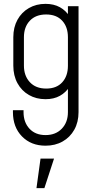

<svg xmlns="http://www.w3.org/2000/svg" viewBox="-20 -572 502 995"><path d="M216 183Q141 183 94 135Q47 87 47 9V-1H102V9Q102 62 132.8 95Q163.5 128 216 128Q268.5 128 300.2 95Q332 62 332 9V-136L341 -124Q322 -93 290.5 -75.5Q259 -58 216 -58Q167.5 -58 129.8 -79.8Q92 -101.5 70.5 -140.8Q49 -180 49 -232V-379Q49 -430.5 70.5 -469.5Q92 -508.5 129.8 -530.2Q167.5 -552 216 -552Q259 -552 290.5 -534.5Q322 -517 341 -486L332 -474V-540H387V9Q387 61 365 100.2Q343 139.5 304.5 161.2Q266 183 216 183ZM219.5 -113Q273 -113 302.5 -145.5Q332 -178 332 -231V-379Q332 -432.5 302.2 -464.8Q272.5 -497 219 -497Q165.5 -497 134.8 -464.8Q104 -432.5 104 -379V-232Q104 -179 134.8 -146Q165.5 -113 219.5 -113ZM169 403 190 250H260L210 403Z"/></svg>

Font: Mohave Light
Style: Regular
Weight: 300
Designer: Gumpita Rahayu
Foundry: Tokotype
Version: Version 2.003